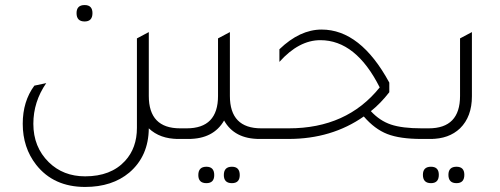

<svg xmlns="http://www.w3.org/2000/svg" viewBox="-20 -550 1978 760"><path d="M315 -465Q283 -465 283 -498Q283 -530 315 -530Q346 -530 346 -498Q346 -465 315 -465ZM693 -42H736V0H686Q613 0 569 -42Q568 68 492 133Q424 190 317 190Q192 190 123 102Q70 34 70 -60Q70 -149 116 -211L163 -221Q112 -147 112 -60Q112 32 173 92Q230 148 317 148Q419 148 475 87Q522 36 522 -44V-398L569 -423V-170Q569 -42 693 -42Z M1014 -42H1057V0H1007Q908 0 867 -73Q825 0 726 0H676V-42H719Q843 -42 843 -170V-398L890 -423V-170Q890 -42 1014 -42ZM797 110Q828 110 828 143Q828 175 797 175Q765 175 765 143Q765 110 797 110ZM898 110Q929 110 929 143Q929 175 898 175Q866 175 866 143Q866 110 898 110Z M1649 -42H1694V0H1648Q1563 0 1513 -19.5Q1463 -39 1420 -89Q1293 0 1122 0H997V-42H1123Q1353 -42 1483 -204Q1389 -391 1248 -391Q1163 -391 1086 -305V-355Q1167 -433 1253 -433Q1407 -433 1521 -223V-185Q1486 -140 1448 -110Q1483 -72 1527.5 -57Q1572 -42 1649 -42Z M1634 0V-42H1677Q1801 -42 1801 -170V-398L1848 -423V-169Q1848 -88 1801 -42Q1757 0 1684 0ZM1686 175Q1654 175 1654 142Q1654 110 1686 110Q1717 110 1717 142Q1717 175 1686 175ZM1787 175Q1755 175 1755 142Q1755 110 1787 110Q1818 110 1818 142Q1818 175 1787 175Z"/></svg>

Font: Tajawal Light
Style: Regular
Weight: 300
Designer: Boutros Fonts
Foundry: Created by Boutros International 2017
Version: Version 1.700